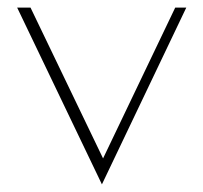

<svg xmlns="http://www.w3.org/2000/svg" viewBox="-20 -470 533 503"><path d="M439 -450H468L247 13L25 -450H60L250 -55Z"/></svg>

Font: Poiret One
Style: Regular
Weight: 400
Designer: Denis Masharov
Foundry: Denis Masharov
Version: Version 1.001